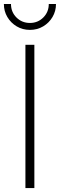

<svg xmlns="http://www.w3.org/2000/svg" viewBox="-27 -955 305 975"><path d="M147.5 -727.5V0H102.1V-727.5ZM125 -803.2Q87.9 -803.2 57.9 -821Q27.8 -838.9 10.3 -868.7Q-7.3 -898.4 -7.3 -934.6H28.8Q28.8 -894 56.6 -866.2Q84.5 -838.4 125 -838.4Q165 -838.4 192.9 -866.2Q220.7 -894 220.7 -934.6H257.3Q257.3 -898.4 239.7 -868.7Q222.2 -838.9 192.1 -821Q162.1 -803.2 125 -803.2Z"/></svg>

Font: Inter 16pt ExtraLight
Style: Regular
Weight: 250
Version: Version 4.001;git-66647c0bb